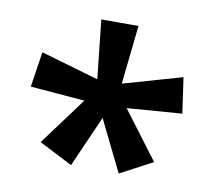

<svg xmlns="http://www.w3.org/2000/svg" viewBox="-59 -827 665 595"><g transform="rotate(10 273.5 -529.5)"><path d="M331 -760H214L234 -575L52 -628L35 -517L206 -503L95 -353L200 -299L271 -460L350 -299L452 -353L339 -503L512 -516L496 -628L311 -575Z"/></g></svg>

Font: Noto Sans Arabic UI SmBd
Style: Regular
Weight: 600
Designer: Monotype Design Team, Nadine Chahine and Nizar Qandah
Foundry: Monotype Imaging Inc.
Version: Version 2.010